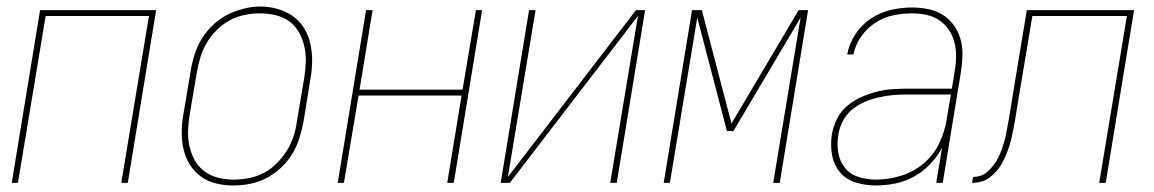

<svg xmlns="http://www.w3.org/2000/svg" viewBox="-20 -561 3540 589"><path d="M16 0 103 -530H459L372 0H352L437 -512H120L35 0Z M695 8Q668 8 642 1.5Q616 -5 595.5 -20Q575 -35 561.5 -57.5Q548 -80 542.5 -105.5Q537 -131 537.5 -158.5Q538 -186 543 -213L565 -343Q569 -369 577 -394Q585 -419 599 -442Q613 -465 633.5 -484.5Q654 -504 678 -516Q702 -528 728 -534.5Q754 -541 779 -541Q806 -541 832 -533.5Q858 -526 879 -511Q900 -496 913.5 -473.5Q927 -451 932.5 -425Q938 -399 937.5 -371.5Q937 -344 932 -317L911 -187Q906 -161 898 -136Q890 -111 876 -88Q862 -65 841.5 -46Q821 -27 797 -14.5Q773 -2 747 3Q721 8 696 8Q696 8 695.5 8Q695 8 695 8ZM696 -10Q719 -10 743 -14.5Q767 -19 789 -30.5Q811 -42 829 -60Q847 -78 860 -99Q873 -120 880.5 -143Q888 -166 891 -190L913 -320Q917 -344 918 -369Q919 -394 914 -417Q909 -440 897.5 -461Q886 -482 867.5 -495.5Q849 -509 825 -514.5Q801 -520 777 -520Q753 -520 729.5 -515Q706 -510 684.5 -498.5Q663 -487 645 -469Q627 -451 614.5 -430Q602 -409 595 -386Q588 -363 584 -340L562 -210Q558 -186 557 -161.5Q556 -137 561 -113.5Q566 -90 577 -70Q588 -50 606.5 -36Q625 -22 648.5 -16Q672 -10 696 -10Z M1016 0 1103 -530H1123L1083 -286H1399L1440 -530H1459L1372 0H1352L1396 -268H1080L1035 0Z M1516 0 1603 -530H1623L1538 -18L1931 -530H1959L1872 0H1852L1937 -512L1544 0Z M2016 0 2103 -530H2133L2224 -182L2430 -530H2459L2372 0H2352L2436 -507L2230 -159H2210L2119 -507L2035 0Z M2667 8Q2635 8 2605.5 -1Q2576 -10 2557 -32.5Q2538 -55 2532.5 -86Q2527 -117 2532 -149Q2536 -172 2547 -195Q2558 -218 2577 -234.5Q2596 -251 2618.5 -261.5Q2641 -272 2665 -278.5Q2689 -285 2712.5 -287Q2736 -289 2759 -289H2900L2909 -344Q2913 -367 2913 -389.5Q2913 -412 2907.5 -432.5Q2902 -453 2890 -470.5Q2878 -488 2860.5 -499.5Q2843 -511 2821.5 -515.5Q2800 -520 2777 -520Q2749 -520 2720 -514Q2691 -508 2665 -491Q2639 -474 2621.5 -448.5Q2604 -423 2598 -394H2579Q2585 -427 2604 -456Q2623 -485 2651.5 -504Q2680 -523 2712.5 -530.5Q2745 -538 2777 -538Q2803 -538 2827.5 -533Q2852 -528 2872 -515.5Q2892 -503 2906 -483.5Q2920 -464 2926.5 -441Q2933 -418 2932.5 -392.5Q2932 -367 2928 -341L2872 0H2852L2870 -108Q2855 -80 2833 -57Q2811 -34 2783.5 -19Q2756 -4 2726 2Q2696 8 2667 8ZM2668 -10Q2705 -10 2743 -21.5Q2781 -33 2812 -58.5Q2843 -84 2860.5 -120Q2878 -156 2884 -194L2897 -271H2759Q2738 -271 2717 -269Q2696 -267 2674.5 -262Q2653 -257 2632 -248Q2611 -239 2593.5 -224.5Q2576 -210 2565.5 -189.5Q2555 -169 2552 -148Q2547 -120 2551.5 -93Q2556 -66 2572 -46Q2588 -26 2614 -18Q2640 -10 2668 -10Z M2962 0 2965 -18Q2976 -18 2987 -21.5Q2998 -25 3007 -32.5Q3016 -40 3023.5 -49Q3031 -58 3037 -68Q3043 -78 3047.5 -88.5Q3052 -99 3055.5 -110Q3059 -121 3062 -131.5Q3065 -142 3067 -153Q3069 -164 3071 -175Q3073 -186 3075 -197Q3076 -201 3076.5 -205.5Q3077 -210 3078 -214Q3080 -227 3082 -239Q3084 -251 3086 -264L3130 -530H3459L3372 0H3352L3437 -512H3147L3105 -261Q3103 -250 3101.5 -239.5Q3100 -229 3098 -218Q3096 -204 3093.5 -190.5Q3091 -177 3088.5 -164Q3086 -151 3083 -137.5Q3080 -124 3075.5 -110.5Q3071 -97 3065.5 -84Q3060 -71 3053 -58.5Q3046 -46 3036 -35Q3026 -24 3014.5 -15.5Q3003 -7 2989 -3.5Q2975 0 2962 0Z"/></svg>

Font: Iosevka Curly Thin Oblique
Style: Regular
Weight: 100
Italic angle: -9°
Monospace: yes
Designer: Belleve Invis
Foundry: Belleve Invis
Version: Version 11.1.0; ttfautohint (v1.8.3)